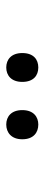

<svg xmlns="http://www.w3.org/2000/svg" viewBox="210 -976 140 599"><g transform="rotate(90 279.5 -676.0)"><path d="M145 -676C145 -642 165 -626 190 -626C215 -626 235 -642 235 -676C235 -711 215 -726 190 -726C165 -726 145 -711 145 -676ZM323 -676C323 -642 343 -626 368 -626C393 -626 414 -642 414 -676C414 -711 393 -726 368 -726C344 -726 323 -711 323 -676Z"/></g></svg>

Font: Noto Sans Lao Looped SemiCondensed
Style: Regular
Weight: 400
Width: 4
Designer: Mark Frömberg, Ben Mitchell
Foundry: The Fontpad Ltd
Version: Version 1.002